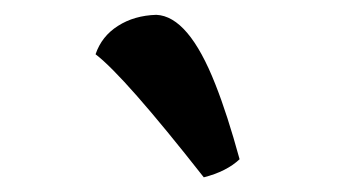

<svg xmlns="http://www.w3.org/2000/svg" viewBox="-20 -810 458 259"><path d="M303.2 -595.2Q285.6 -578.6 254.9 -570.8Q147.9 -707 108.9 -736.8Q117.2 -761.2 139.2 -775.1Q161.1 -789.1 190.9 -790Q234.4 -788.1 270.5 -696.3Q286.6 -655.8 303.2 -595.2Z"/></svg>

Font: Marko One
Style: Regular
Weight: 400
Designer: Zhenya Spizhovyi
Foundry: Cyreal
Version: Version 1.003